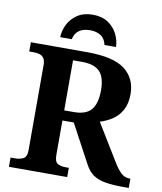

<svg xmlns="http://www.w3.org/2000/svg" viewBox="-98 -1006 912 1084"><g transform="rotate(10 357.5 -464.0)"><path d="M28 0V-53H56Q80 -53 100.5 -63Q121 -73 121 -113V-600Q121 -627 111 -640Q101 -653 86 -657Q71 -661 56 -661H28V-714H351Q502 -714 567.5 -663.5Q633 -613 633 -523Q633 -468 612.5 -431Q592 -394 559 -372.5Q526 -351 489 -340L613 -137Q639 -93 660.5 -73Q682 -53 709 -53H715V0H682Q622 0 580.5 -7Q539 -14 511 -33Q483 -52 463 -90L345 -310H280V-113Q280 -73 298 -63Q316 -53 343 -53H362V0ZM335 -368Q406 -368 435.5 -404.5Q465 -441 465 -515Q465 -591 433 -623Q401 -655 333 -655H280V-368ZM186 -771Q187 -809 205 -845Q223 -881 258.5 -904.5Q294 -928 346 -928Q399 -928 434 -904.5Q469 -881 487 -845Q505 -809 506 -771H440Q432 -807 407.5 -823Q383 -839 346 -839Q309 -839 284.5 -823Q260 -807 252 -771Z"/></g></svg>

Font: Noto Serif
Style: Bold
Weight: 700
Designer: Monotype Design Team
Foundry: Monotype Imaging Inc.
Version: Version 2.014